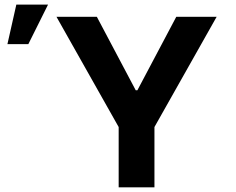

<svg xmlns="http://www.w3.org/2000/svg" viewBox="-20 -799 1008 819"><path d="M220.9 -727.3 486.2 -257.1V0H638.8V-257.1L904.1 -727.3H731.9L566.1 -414.1H558.9L393.1 -727.3ZM11.7 -610.8H100.9L185 -779.5H49.7Z"/></svg>

Font: Inter-Hewn
Style: Bold
Weight: 700
Designer: Rasmus Andersson
Foundry: rsms
Version: Version 3.012;git-f93a4a705